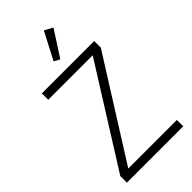

<svg xmlns="http://www.w3.org/2000/svg" viewBox="-286 -1014 1087 1087"><g transform="rotate(-45 257.5 -471.0)"><path d="M485 -51V0H34V-53L407 -647H51V-698H470V-645L96 -51ZM361 -915 261 -760 226 -779 311 -942Z"/></g></svg>

Font: IBM Plex Sans Condensed Light
Style: Regular
Weight: 300
Width: 3
Designer: Mike Abbink, Paul van der Laan, Pieter van Rosmalen
Foundry: Bold Monday
Version: Version 3.201